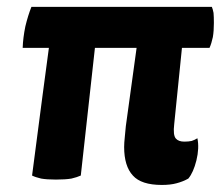

<svg xmlns="http://www.w3.org/2000/svg" viewBox="-20 -518 642 558"><path d="M71.3 -498Q61.5 -473.6 53.7 -441.4Q46.9 -408.2 45.9 -378.9Q71.3 -378.9 122.1 -378.9Q109.4 -286.1 73.2 -7.8Q83 -2.9 99.6 1Q116.2 3.9 142.6 3.9Q169.9 3.9 187.5 1Q204.1 -2.9 214.8 -7.8Q228.5 -131.8 255.9 -378.9Q286.1 -378.9 377 -378.9Q369.1 -322.3 345.7 -151.4Q344.7 -138.7 342.8 -121.1Q340.8 -102.5 340.8 -90.8Q340.8 -35.2 366.2 -7.8Q390.6 19.5 450.2 19.5Q475.6 19.5 493.2 14.6Q511.7 9.8 527.3 1Q542 -16.6 550.8 -51.8Q559.6 -87.9 553.7 -116.2Q545.9 -111.3 537.1 -108.4Q528.3 -106.4 515.6 -106.4Q499 -106.4 491.2 -115.2Q482.4 -125 486.3 -157.2Q494.1 -231.4 508.8 -378.9Q529.3 -378.9 588.9 -378.9Q594.7 -391.6 598.6 -410.2Q601.6 -427.7 601.6 -451.2Q601.6 -469.7 600.6 -480.5Q598.6 -491.2 595.7 -498Q420.9 -498 71.3 -498Z"/></svg>

Font: cl
Style: Bold Italic
Weight: 400
Designer: Mitja Miklavcic
Version: Version 7.504; 2011; Build 1022